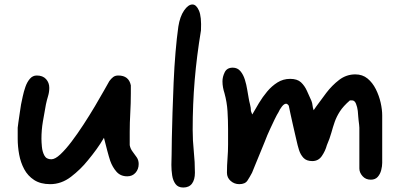

<svg xmlns="http://www.w3.org/2000/svg" viewBox="-20 -832 1786 857"><path d="M204 -10Q161 -10 132.5 -28.5Q104 -47 88 -77Q72 -107 65.5 -142.5Q59 -178 59 -213V-262Q59 -265 62 -285.5Q65 -306 68.5 -330Q72 -354 74 -366Q77 -380 81.5 -401.5Q86 -423 93.5 -444.5Q101 -466 113.5 -480.5Q126 -495 144 -495Q171 -495 185.5 -479Q200 -463 200 -440Q200 -421 194.5 -403Q189 -385 185 -366Q178 -328 171.5 -290Q165 -252 165 -213Q165 -199 167 -177Q169 -155 178 -138Q187 -121 209 -121Q226 -121 249.5 -143Q273 -165 299.5 -200Q326 -235 353 -276.5Q380 -318 403.5 -357.5Q427 -397 444 -427.5Q461 -458 468 -470Q476 -481 485 -488Q494 -495 508 -495Q555 -495 564 -451V-415Q564 -371 561.5 -327.5Q559 -284 559 -243V-184Q562 -168 572 -155Q582 -142 590.5 -129.5Q599 -117 599 -100Q599 -77 585 -61Q571 -45 548 -45Q518 -45 500 -65.5Q482 -86 472 -114Q466 -132 458.5 -160.5Q451 -189 444 -217Q429 -191 410.5 -165.5Q392 -140 372 -116Q340 -76 297 -43Q254 -10 204 -10Z M798 5Q775 5 763.5 -10.5Q752 -26 748.5 -49Q745 -72 745 -96Q745 -108 745.5 -119.5Q746 -131 746 -141Q746 -165 747 -215Q748 -265 750 -329.5Q752 -394 755 -464Q758 -534 763.5 -599Q769 -664 776 -713Q783 -758 801.5 -785Q820 -812 839 -812Q856 -812 868 -785Q880 -758 877 -696Q858 -581 849 -474Q840 -367 840 -253Q840 -205 845 -157Q850 -109 850 -61Q850 -30 837 -12.5Q824 5 798 5Z M1048 -10Q1026 -10 1009.5 -24.5Q993 -39 993 -61Q993 -94 995.5 -125Q998 -156 998 -188V-254Q998 -295 995.5 -335.5Q993 -376 982 -416Q978 -428 975.5 -441.5Q973 -455 973 -469Q973 -489 983 -509.5Q993 -530 1019 -530Q1040 -530 1053 -514.5Q1066 -499 1073 -476.5Q1080 -454 1083.5 -431.5Q1087 -409 1090 -394Q1092 -381 1096 -366Q1100 -351 1100 -337Q1100 -336 1102 -331Q1104 -326 1106 -321Q1119 -344 1135.5 -371.5Q1152 -399 1172.5 -423.5Q1193 -448 1218.5 -464Q1244 -480 1275 -480Q1307 -480 1323.5 -464.5Q1340 -449 1350 -426.5Q1360 -404 1370 -382Q1374 -372 1375 -361.5Q1376 -351 1380 -340L1391 -356Q1411 -384 1436.5 -417.5Q1462 -451 1494 -475.5Q1526 -500 1566 -500Q1598 -500 1620.5 -481.5Q1643 -463 1657.5 -434Q1672 -405 1679 -374Q1686 -343 1686 -317V-105Q1686 -90 1681.5 -72.5Q1677 -55 1666 -42.5Q1655 -30 1635 -30Q1612 -30 1598 -46Q1584 -62 1584 -80V-262Q1584 -265 1583 -275Q1582 -285 1580.5 -296Q1579 -307 1579 -312Q1579 -320 1577 -337Q1575 -354 1569 -369Q1563 -384 1551 -384H1542Q1512 -358 1497 -334.5Q1482 -311 1474 -288Q1466 -265 1459 -239.5Q1452 -214 1439 -184Q1432 -158 1416.5 -135.5Q1401 -113 1374 -113Q1348 -113 1334.5 -127.5Q1321 -142 1314.5 -163Q1308 -184 1304 -203Q1302 -212 1297 -233Q1292 -254 1286.5 -279Q1281 -304 1276 -326.5Q1271 -349 1269 -360Q1263 -369 1257 -369Q1248 -369 1238 -356Q1228 -343 1223 -331Q1217 -322 1206 -299.5Q1195 -277 1185.5 -256Q1176 -235 1173 -228Q1171 -222 1161.5 -199Q1152 -176 1140 -146.5Q1128 -117 1118 -93Q1108 -69 1105 -61Q1095 -42 1084.5 -26Q1074 -10 1048 -10Z"/></svg>

Font: Fuzzy Bubbles
Style: Bold
Weight: 700
Designer: Robert E. Leuschke
Foundry: Robert E. Leuschke
Version: Version 1.010; ttfautohint (v1.8.3)